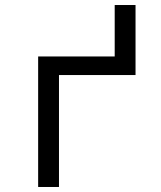

<svg xmlns="http://www.w3.org/2000/svg" viewBox="-20 -745 640 765"><path d="M132 0V-520H437V-725H520V-446H215V0Z"/></svg>

Font: Bmono
Style: Regular
Weight: 400
Monospace: yes
Designer: Belleve Invis
Foundry: Belleve Invis
Version: Version 11.2.2; ttfautohint (v1.8.2)